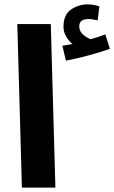

<svg xmlns="http://www.w3.org/2000/svg" viewBox="-20 -857 522 877"><path d="M80 0 59 -747H212L233 0ZM482 -634 461 -700Q431 -688 394 -678Q377 -684 359.5 -699Q342 -714 342 -737Q342 -770 384 -770Q396 -770 406 -768Q416 -766 426 -764L434 -828Q407 -837 380 -837Q339 -837 304.5 -813.5Q270 -790 270 -735Q270 -711 282 -690.5Q294 -670 311 -656Q293 -653 265 -648L281 -580Q334 -590 388.5 -605Q443 -620 482 -634Z"/></svg>

Font: Noto Sans Arabic Condensed Extra
Style: Regular
Weight: 800
Width: 3
Designer: Nadine Chahine - Monotype Design Team
Foundry: Monotype Imaging Inc.
Version: Version 1.902